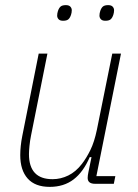

<svg xmlns="http://www.w3.org/2000/svg" viewBox="-20 -717 540 749"><path d="M165 -508 101 -188Q97 -168 95 -148Q93 -128 93 -116Q93 -18 185 -18Q217 -18 246.5 -32.5Q276 -47 299 -77Q317 -100 332.5 -131.5Q348 -163 358 -211L418 -508H452L356 -30H430L424 0H351Q322 0 322 -23Q322 -32 325 -46L337 -104H330Q305 -46 267 -17Q229 12 174 12Q117 12 88 -20.5Q59 -53 59 -112Q59 -129 61 -148Q63 -167 67 -187L131 -508ZM226 -636Q214 -636 208.5 -642Q203 -648 203 -656Q203 -665 206 -674Q210 -686 216.5 -691.5Q223 -697 237 -697Q249 -697 254.5 -691Q260 -685 260 -677Q260 -668 257 -659Q253 -647 246.5 -641.5Q240 -636 226 -636ZM391 -636Q379 -636 373.5 -642Q368 -648 368 -656Q368 -665 371 -674Q375 -686 381.5 -691.5Q388 -697 402 -697Q414 -697 419.5 -691Q425 -685 425 -677Q425 -668 422 -659Q418 -647 411.5 -641.5Q405 -636 391 -636Z"/></svg>

Font: IBM Plex Sans Condensed ExtraLight
Style: Italic
Weight: 200
Width: 3
Italic angle: -11°
Designer: Mike Abbink, Paul van der Laan, Pieter van Rosmalen
Foundry: Bold Monday
Version: Version 1.3